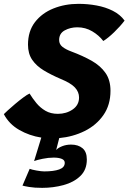

<svg xmlns="http://www.w3.org/2000/svg" viewBox="-30 -694 652 974"><path d="M184 259Q144.5 259 118 254.5Q91.5 250 84 247.5L120.5 162.5Q132 167 156.2 171.2Q180.5 175.5 194.5 175.5Q242.5 175.5 270.5 165.5Q298.5 155.5 298.5 132Q298.5 118 283 111.8Q267.5 105.5 242.5 105.5Q215.5 105.5 186.5 111.5Q157.5 117.5 143 123L179.5 4Q119 -5.5 67.5 -35Q16 -64.5 -10.5 -115Q-6 -120 10 -134.5Q26 -149 47 -166.8Q68 -184.5 87.8 -199.2Q107.5 -214 120 -219.5Q135 -195 154.5 -171.2Q174 -147.5 200.5 -132Q227 -116.5 263.5 -116.5Q306.5 -116.5 338.8 -138.8Q371 -161 371 -199.5Q371 -227.5 350.2 -250Q329.5 -272.5 277 -294Q229 -314.5 191.8 -337Q154.5 -359.5 133.2 -390.8Q112 -422 112 -467.5Q112 -535.5 147.2 -581.5Q182.5 -627.5 241 -651Q299.5 -674.5 368.5 -674.5Q415 -674.5 460 -666.2Q505 -658 542.2 -639.2Q579.5 -620.5 602 -589.5Q580 -560.5 549 -530.5Q518 -500.5 494 -486Q472 -515 437.8 -535.2Q403.5 -555.5 362.5 -555.5Q327 -555.5 298.5 -540Q270 -524.5 270 -491Q270 -469.5 287 -456.2Q304 -443 332.5 -432.5Q390 -411 434.8 -385.8Q479.5 -360.5 505 -324.2Q530.5 -288 530.5 -233.5Q530.5 -161.5 494.5 -110Q458.5 -58.5 399.2 -29.2Q340 0 270.5 6.5L255 67Q264.5 56 285.2 47.8Q306 39.5 330.5 39.5Q366.5 39.5 388.5 57.8Q410.5 76 410.5 115Q410.5 167.5 377.2 199.2Q344 231 292 245Q240 259 184 259Z"/></svg>

Font: Grandstander
Style: Bold Italic
Weight: 700
Italic angle: -15°
Designer: Tyler Finck
Foundry: Etcetera Type Co
Version: Version 1.200; ttfautohint (v1.8.3)